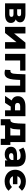

<svg xmlns="http://www.w3.org/2000/svg" viewBox="2170 -2762 705 5086"><g transform="rotate(90 2523.0 -219.5)"><path d="M69 -540.3H352.4Q456.2 -540.3 514.1 -503.7Q572 -467.1 572 -400Q572 -334.9 518.2 -296.7Q464.4 -258.6 373.9 -258.6L390 -297Q487.8 -297 538.1 -260.7Q588.4 -224.3 588.4 -154.7Q588.4 -81.4 532.1 -40.7Q475.8 0 365.8 0H69ZM427.2 -169.4Q427.2 -197.4 409 -210.7Q390.8 -224 352.9 -224H226.6V-115.1H350.7Q427.2 -115.1 427.2 -169.4ZM410.3 -374Q410.3 -400.1 392.4 -412.7Q374.4 -425.2 336.9 -425.2H226.6V-320.8H336.9Q373.4 -320.8 391.9 -334.1Q410.3 -347.3 410.3 -374Z M693 -540.3H866.9V-239.6L1109.7 -540.3H1269.7V0H1095.8V-301.3L854 0H693Z M1408 -540.3H1851.3V-399.9H1543.1L1581.9 -437.7V0H1408Z M1828.3 -0.4 1836 -143.4Q1851.1 -141 1859.4 -141Q1892.3 -141 1909.1 -163.7Q1925.8 -186.4 1931.5 -221.4Q1937.2 -256.3 1940.1 -318.8L1948.6 -540.3H2424.8V0H2250.3V-440.2L2289.1 -399.9H2063.3L2099.6 -442.3L2093.7 -311.1Q2089.2 -205.1 2073 -135.6Q2056.8 -66 2019.1 -26.8Q1981.3 12.3 1915.1 12.3Q1879.4 12.3 1828.3 -0.4Z M2903.2 -177.3 2926.3 -150.1H2783.6Q2664 -150.1 2596.3 -199.7Q2528.6 -249.2 2528.6 -339.1Q2528.6 -434.6 2599 -487.4Q2669.4 -540.3 2792.6 -540.3H3058.3V0H2903.2ZM2663.2 -205.2H2840.1L2705 0H2519.8ZM2903.2 -444.2 2926.3 -400.9H2796.7Q2706.7 -400.9 2706.7 -332.9Q2706.7 -297.2 2728.7 -280.4Q2750.8 -263.6 2794.9 -263.6H2926.3L2903.2 -230.1Z M3250.3 -352.7 3257.3 -540.3H3743.4V-77H3569.6V-399.9H3409.9L3407.6 -339.7Q3405.1 -274.2 3399.3 -231.8Q3393.4 -189.4 3376.4 -159.1Q3359.4 -128.8 3326.8 -117.4L3155.6 -141Q3190.8 -140.1 3210.7 -167.7Q3230.6 -195.3 3239 -240.7Q3247.4 -286 3250.3 -352.7ZM3137.8 -141H3819.6V113.8H3657.7V0H3299.7V113.8H3137.8Z M4230.2 -102.8 4219.1 -127V-313.7Q4219.1 -362.2 4189.7 -387.6Q4160.2 -413 4100 -413Q4059 -413 4018.3 -400.2Q3977.7 -387.3 3948.9 -365.1L3888.9 -484.3Q3933.2 -515.1 3996.2 -531.8Q4059.1 -548.6 4124.7 -548.6Q4255.3 -548.6 4324.4 -488.1Q4393.6 -427.6 4393.6 -303.8V0H4230.2ZM3867.8 -156.4Q3867.8 -233 3925.3 -275.7Q3982.9 -318.3 4103.6 -318.3H4238.4V-222.7H4125.8Q4078.3 -222.7 4057.6 -207.4Q4036.8 -192.1 4036.8 -163.8Q4036.8 -137.2 4057.7 -120.9Q4078.7 -104.7 4115.2 -104.7Q4151.2 -104.7 4178.9 -121.9Q4206.6 -139.1 4219.1 -172.2L4244.1 -101.2Q4228.4 -47.3 4184.2 -19.6Q4140 8.2 4069 8.2Q4006.2 8.2 3960.9 -13.2Q3915.7 -34.6 3891.7 -71.9Q3867.8 -109.3 3867.8 -156.4Z M4477.2 -269.9Q4477.2 -351.2 4516.4 -415.4Q4555.6 -479.6 4625.7 -515.6Q4695.8 -551.7 4783.9 -551.7Q4863.8 -551.7 4927.3 -525.1Q4990.9 -498.4 5033.7 -448.3L4933.6 -355.9Q4874 -419.4 4791.2 -419.4Q4745.7 -419.4 4710.8 -400.9Q4675.9 -382.4 4656.7 -348.5Q4637.6 -314.6 4637.6 -269.9Q4637.6 -225.2 4656.7 -191.3Q4675.9 -157.3 4710.8 -138.8Q4745.7 -120.3 4791.2 -120.3Q4874 -120.3 4933.6 -184.3L5033.7 -92.4Q4990.9 -42.3 4927.3 -15.7Q4863.8 10.9 4783.9 10.9Q4695.3 10.9 4625.4 -24.9Q4555.6 -60.8 4516.4 -124.9Q4477.2 -189.1 4477.2 -269.9ZM4583.6 -326.9H4859.8V-209.2H4583.6Z"/></g></svg>

Font: iiserrat Thin
Style: Regular
Weight: 100
Designer: Akira Ohta
Foundry: Akira Ohta
Version: Version 1.200;Glyphs 3.3.1 (3343)